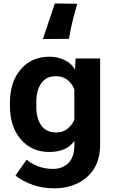

<svg xmlns="http://www.w3.org/2000/svg" viewBox="-20 -843 645 1077"><path d="M66.9 141.4Q103.8 172.1 160.5 192.7Q217.3 213.4 284.9 213.4Q395.8 213.4 468.8 149.5Q541.7 85.7 541.7 -33.4V-515.1H404.1L400.9 -456.1H398.2Q382.1 -486.1 343.4 -505.5Q304.7 -524.9 256.8 -524.9Q157.2 -524.9 96.4 -454Q35.6 -383.1 35.6 -265.4V-249.8Q35.6 -132.3 96.7 -61.4Q157.7 9.5 256.8 9.5Q305.9 9.5 342 -7Q378.2 -23.4 397.2 -53.2V-29.5Q397.2 37.8 364 71.2Q330.8 104.5 277.1 104.5Q228.5 104.5 188 87.5Q147.5 70.6 129.6 52.5ZM183.8 -242.7V-272.5Q183.8 -336.2 211.4 -375.9Q239 -415.5 293.7 -415.5Q331.8 -415.5 358.4 -394.8Q385 -374 397 -341.3V-170.9Q385.7 -143.3 359.5 -121.6Q333.3 -99.9 296.1 -99.9Q239.3 -99.9 211.5 -139.4Q183.8 -179 183.8 -242.7ZM413.1 -822 287.6 -823.5 220.7 -624 366.7 -625.2Q378.7 -692.9 388.2 -729.9Q397.7 -766.8 413.1 -822Z"/></svg>

Font: Roboto Flex
Style: Regular
Weight: 400
Designer: Berlow after Robertson
Foundry: Google
Version: Version 3.200;gftools[0.9.32]